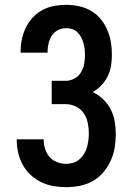

<svg xmlns="http://www.w3.org/2000/svg" viewBox="-20 -763 540 791"><path d="M253 8Q226 8 200 3.5Q174 -1 150 -12.5Q126 -24 106.5 -42Q87 -60 74 -83.5Q61 -107 55 -133Q49 -159 49 -185V-189H160V-187Q160 -168 166 -149Q172 -130 184.5 -116Q197 -102 215.5 -95Q234 -88 253 -88Q268 -88 282 -92.5Q296 -97 307 -106.5Q318 -116 326 -128.5Q334 -141 338 -155Q342 -169 344 -184Q346 -199 346 -213Q346 -235 341.5 -257Q337 -279 324.5 -297Q312 -315 292 -324.5Q272 -334 250 -334H193V-430H250Q269 -430 286 -439Q303 -448 313 -464Q323 -480 326.5 -499Q330 -518 330 -536Q330 -549 328.5 -561.5Q327 -574 323.5 -586.5Q320 -599 314 -610Q308 -621 299 -630Q290 -639 278 -643Q266 -647 253 -647Q235 -647 219 -639Q203 -631 193.5 -616Q184 -601 180 -584Q176 -567 176 -549V-546H65V-553Q65 -578 70.5 -603Q76 -628 87 -650.5Q98 -673 115.5 -691.5Q133 -710 155.5 -722Q178 -734 203 -738.5Q228 -743 253 -743Q279 -743 305 -737.5Q331 -732 354 -719Q377 -706 394 -685.5Q411 -665 421.5 -641Q432 -617 436.5 -591Q441 -565 441 -538Q441 -515 437.5 -492.5Q434 -470 424 -449.5Q414 -429 398 -412Q382 -395 362 -384Q386 -372 405 -354Q424 -336 436 -312.5Q448 -289 452.5 -263Q457 -237 457 -211Q457 -183 452.5 -155Q448 -127 436 -101Q424 -75 405.5 -53Q387 -31 362 -17Q337 -3 309 2.5Q281 8 253 8Z"/></svg>

Font: Iosevka Custom
Style: Bold
Weight: 700
Monospace: yes
Designer: Belleve Invis
Foundry: Belleve Invis
Version: Version 30.3.3; ttfautohint (v1.8.3)